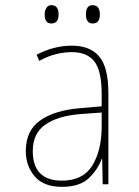

<svg xmlns="http://www.w3.org/2000/svg" viewBox="-20 -714 540 744"><path d="M367 -658Q367 -694 339 -694Q313 -694 313 -658Q313 -623 339 -623Q367 -623 367 -658ZM207 -658Q207 -694 179 -694Q166 -694 159.5 -683Q153 -672 153 -658Q153 -623 179 -623Q207 -623 207 -658ZM107 -129Q107 -197 155.5 -231Q204 -265 292 -272L374 -278V-220Q373 -129 337 -71.5Q301 -14 220 -14Q107 -14 107 -129ZM374 -98H376L378 0H400V-354Q400 -452 365 -494.5Q330 -537 258 -537Q189 -537 122 -502L132 -478Q167 -497 198 -504.5Q229 -512 258 -512Q318 -512 346 -475.5Q374 -439 374 -349V-302L292 -295Q192 -287 136 -247.5Q80 -208 80 -129Q80 -71 114.5 -30.5Q149 10 220 10Q289 10 324 -23.5Q359 -57 374 -98Z"/></svg>

Font: Noto Sans Mono UI Condensed Thin
Style: Regular
Weight: 250
Width: 3
Designer: Monotype Design team
Foundry: Monotype Imaging Inc.
Version: 1.000